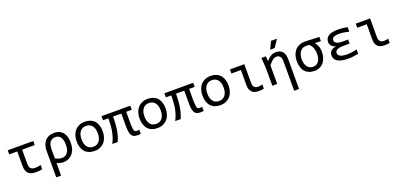

<svg xmlns="http://www.w3.org/2000/svg" viewBox="19 -1827 6559 3154"><g transform="rotate(-20 3299.0 -250.0)"><path d="M457 -4.9V-78.1C441.7 -73.9 425.3 -70.6 407.7 -68.4C390.1 -66.1 373.5 -64.9 357.9 -64.9C321.5 -64.9 295.5 -73.6 280 -91.1C264.6 -108.5 256.8 -134.8 256.8 -169.9V-418.9H477.1V-490.2H30.8V-418.9H171.9V-163.1C171.9 -134.4 175.2 -109.5 181.9 -88.4C188.6 -67.2 198.9 -49.6 212.9 -35.4C226.9 -21.2 244.8 -10.7 266.6 -3.7C288.4 3.3 314.6 6.8 345.2 6.8C366.4 6.8 386.8 5.9 406.5 3.9C426.2 2 443 -1 457 -4.9Z M1046.9 -253.9C1046.9 -289.1 1043.1 -321.6 1035.4 -351.6C1027.8 -381.5 1015.7 -407.4 999.3 -429.2C982.8 -451 961.7 -468.1 935.8 -480.5C909.9 -492.8 878.6 -499 841.8 -499C805 -499 773.2 -492.9 746.3 -480.7C719.5 -468.5 697.3 -451.7 679.7 -430.4C662.1 -409.1 649.1 -384.3 640.6 -356C632.2 -327.6 627.9 -297.4 627.9 -265.1V200.2H712.9V-21.5C726.6 -13.3 743.4 -6.5 763.4 -1C783.4 4.6 804.2 7.3 825.7 7.3C855.3 7.3 883.5 1.9 910.2 -9C936.8 -19.9 960.4 -36.3 980.7 -58.1C1001.1 -79.9 1017.2 -107.1 1029.1 -139.6C1040.9 -172.2 1046.9 -210.3 1046.9 -253.9ZM960 -252C960 -189.5 948.1 -142.9 924.3 -112.3C900.6 -81.7 867.8 -66.4 826.2 -66.4C807.3 -66.4 787.7 -69.7 767.3 -76.4C747 -83.1 728.8 -91.5 712.9 -101.6V-257.8C712.9 -315.8 724 -358.4 746.3 -385.7C768.6 -413.1 799.2 -426.8 837.9 -426.8C860.4 -426.8 879.3 -422.3 894.8 -413.3C910.2 -404.4 922.9 -392 932.6 -376.2C942.4 -360.4 949.4 -341.9 953.6 -320.6C957.8 -299.2 960 -276.4 960 -252Z M1604.5 -249C1604.5 -289.4 1599.4 -325.2 1589.1 -356.4C1578.9 -387.7 1564 -413.8 1544.7 -434.8C1525.3 -455.8 1501.7 -471.8 1473.9 -482.7C1446 -493.6 1414.6 -499 1379.4 -499C1342.6 -499 1309.7 -492.8 1280.8 -480.2C1251.8 -467.7 1227.2 -450.1 1207 -427.5C1186.8 -404.9 1171.4 -377.8 1160.6 -346.4C1149.9 -315 1144.5 -280.3 1144.5 -242.2C1144.5 -201.5 1149.7 -165.5 1159.9 -134.3C1170.2 -103 1185 -76.8 1204.3 -55.7C1223.7 -34.5 1247.3 -18.5 1275.1 -7.6C1303 3.3 1334.5 8.8 1369.6 8.8C1406.4 8.8 1439.3 2.5 1468.3 -10C1497.2 -22.5 1521.8 -40.1 1542 -62.7C1562.2 -85.4 1577.6 -112.5 1588.4 -144.3C1599.1 -176 1604.5 -210.9 1604.5 -249ZM1517.6 -245.1C1517.6 -220.7 1514.9 -197.5 1509.5 -175.5C1504.2 -153.6 1495.7 -134.3 1484.1 -117.7C1472.6 -101.1 1457.8 -87.8 1439.7 -77.9C1421.6 -68 1399.9 -63 1374.5 -63C1352.4 -63 1332.5 -66.8 1314.9 -74.5C1297.4 -82.1 1282.4 -93.5 1270 -108.6C1257.6 -123.8 1248.1 -142.7 1241.5 -165.5C1234.8 -188.3 1231.4 -214.8 1231.4 -245.1C1231.4 -269.2 1234.1 -292.2 1239.5 -314.2C1244.9 -336.2 1253.3 -355.5 1264.9 -372.1C1276.4 -388.7 1291.3 -401.9 1309.3 -411.9C1327.4 -421.8 1349.1 -426.8 1374.5 -426.8C1396.3 -426.8 1416.1 -422.9 1433.8 -415.3C1451.6 -407.6 1466.6 -396.2 1479 -381.1C1491.4 -366 1500.9 -347.1 1507.6 -324.5C1514.2 -301.8 1517.6 -275.4 1517.6 -245.1Z M2177.7 2V-69.8C2171.9 -68.5 2165.7 -67.4 2159.2 -66.4C2152.7 -65.4 2145.8 -64.9 2138.7 -64.9C2129.6 -64.9 2121.6 -65.9 2114.7 -67.9C2107.9 -69.8 2101.6 -74.5 2095.7 -82C2089.8 -89.5 2085.5 -100.8 2082.8 -116C2080 -131.1 2078.2 -149.6 2077.4 -171.4C2076.6 -193.2 2076.2 -209.3 2076.2 -219.7V-418.9H2173.3V-490.2H1670.4V-418.9H1764.2C1764.2 -383.5 1763.2 -348.6 1761.2 -314.5C1759.3 -280.3 1755.6 -246.1 1750.2 -211.9C1744.9 -177.7 1736.7 -143.1 1725.8 -108.2C1714.9 -73.2 1699.9 -37.1 1680.7 0H1776.4C1792.3 -37.1 1804.8 -73.1 1813.7 -107.9C1822.7 -142.7 1829.6 -177.3 1834.5 -211.7C1839.4 -246 1842.7 -280.3 1844.5 -314.5C1846.3 -348.6 1847.2 -383.5 1847.2 -418.9H1991.2V-185.3C1991.2 -173.7 1992.2 -155.4 1994.1 -130.1C1996.1 -104.9 2000.9 -81.9 2008.5 -61C2016.2 -40.2 2026.3 -25 2038.8 -15.4C2051.4 -5.8 2064.9 0.5 2079.6 3.4C2094.2 6.3 2109.9 7.8 2126.5 7.8C2134.9 7.8 2143.5 7.2 2152.1 6.1C2160.7 5 2169.3 3.6 2177.7 2Z M2704.1 -249C2704.1 -289.4 2699 -325.2 2688.7 -356.4C2678.5 -387.7 2663.7 -413.8 2644.3 -434.8C2624.9 -455.8 2601.3 -471.8 2573.5 -482.7C2545.7 -493.6 2514.2 -499 2479 -499C2442.2 -499 2409.3 -492.8 2380.4 -480.2C2351.4 -467.7 2326.8 -450.1 2306.6 -427.5C2286.5 -404.9 2271 -377.8 2260.3 -346.4C2249.5 -315 2244.1 -280.3 2244.1 -242.2C2244.1 -201.5 2249.3 -165.5 2259.5 -134.3C2269.8 -103 2284.6 -76.8 2304 -55.7C2323.3 -34.5 2346.9 -18.5 2374.8 -7.6C2402.6 3.3 2434.1 8.8 2469.2 8.8C2506 8.8 2538.9 2.5 2567.9 -10C2596.8 -22.5 2621.4 -40.1 2641.6 -62.7C2661.8 -85.4 2677.2 -112.5 2688 -144.3C2698.7 -176 2704.1 -210.9 2704.1 -249ZM2617.2 -245.1C2617.2 -220.7 2614.5 -197.5 2609.1 -175.5C2603.8 -153.6 2595.3 -134.3 2583.7 -117.7C2572.2 -101.1 2557.4 -87.8 2539.3 -77.9C2521.2 -68 2499.5 -63 2474.1 -63C2452 -63 2432.1 -66.8 2414.6 -74.5C2397 -82.1 2382 -93.5 2369.6 -108.6C2357.3 -123.8 2347.7 -142.7 2341.1 -165.5C2334.4 -188.3 2331.1 -214.8 2331.1 -245.1C2331.1 -269.2 2333.7 -292.2 2339.1 -314.2C2344.5 -336.2 2352.9 -355.5 2364.5 -372.1C2376.1 -388.7 2390.9 -401.9 2408.9 -411.9C2427 -421.8 2448.7 -426.8 2474.1 -426.8C2495.9 -426.8 2515.7 -422.9 2533.4 -415.3C2551.2 -407.6 2566.2 -396.2 2578.6 -381.1C2591 -366 2600.5 -347.1 2607.2 -324.5C2613.9 -301.8 2617.2 -275.4 2617.2 -245.1Z M3277.3 2V-69.8C3271.5 -68.5 3265.3 -67.4 3258.8 -66.4C3252.3 -65.4 3245.4 -64.9 3238.3 -64.9C3229.2 -64.9 3221.2 -65.9 3214.4 -67.9C3207.5 -69.8 3201.2 -74.5 3195.3 -82C3189.5 -89.5 3185.1 -100.8 3182.4 -116C3179.6 -131.1 3177.8 -149.6 3177 -171.4C3176.2 -193.2 3175.8 -209.3 3175.8 -219.7V-418.9H3272.9V-490.2H2770V-418.9H2863.8C2863.8 -383.5 2862.8 -348.6 2860.8 -314.5C2858.9 -280.3 2855.2 -246.1 2849.9 -211.9C2844.5 -177.7 2836.3 -143.1 2825.4 -108.2C2814.5 -73.2 2799.5 -37.1 2780.3 0H2876C2891.9 -37.1 2904.4 -73.1 2913.3 -107.9C2922.3 -142.7 2929.2 -177.3 2934.1 -211.7C2939 -246 2942.3 -280.3 2944.1 -314.5C2945.9 -348.6 2946.8 -383.5 2946.8 -418.9H3090.8V-185.3C3090.8 -173.7 3091.8 -155.4 3093.8 -130.1C3095.7 -104.9 3100.5 -81.9 3108.2 -61C3115.8 -40.2 3125.9 -25 3138.4 -15.4C3151 -5.8 3164.6 0.5 3179.2 3.4C3193.8 6.3 3209.5 7.8 3226.1 7.8C3234.5 7.8 3243.1 7.2 3251.7 6.1C3260.3 5 3268.9 3.6 3277.3 2Z M3803.7 -249C3803.7 -289.4 3798.6 -325.2 3788.3 -356.4C3778.1 -387.7 3763.3 -413.8 3743.9 -434.8C3724.5 -455.8 3700.9 -471.8 3673.1 -482.7C3645.3 -493.6 3613.8 -499 3578.6 -499C3541.8 -499 3509 -492.8 3480 -480.2C3451 -467.7 3426.4 -450.1 3406.2 -427.5C3386.1 -404.9 3370.6 -377.8 3359.9 -346.4C3349.1 -315 3343.8 -280.3 3343.8 -242.2C3343.8 -201.5 3348.9 -165.5 3359.1 -134.3C3369.4 -103 3384.2 -76.8 3403.6 -55.7C3422.9 -34.5 3446.5 -18.5 3474.4 -7.6C3502.2 3.3 3533.7 8.8 3568.8 8.8C3605.6 8.8 3638.5 2.5 3667.5 -10C3696.5 -22.5 3721 -40.1 3741.2 -62.7C3761.4 -85.4 3776.9 -112.5 3787.6 -144.3C3798.3 -176 3803.7 -210.9 3803.7 -249ZM3716.8 -245.1C3716.8 -220.7 3714.1 -197.5 3708.7 -175.5C3703.4 -153.6 3694.9 -134.3 3683.3 -117.7C3671.8 -101.1 3657 -87.8 3638.9 -77.9C3620.8 -68 3599.1 -63 3573.7 -63C3551.6 -63 3531.7 -66.8 3514.2 -74.5C3496.6 -82.1 3481.6 -93.5 3469.2 -108.6C3456.9 -123.8 3447.3 -142.7 3440.7 -165.5C3434 -188.3 3430.7 -214.8 3430.7 -245.1C3430.7 -269.2 3433.3 -292.2 3438.7 -314.2C3444.1 -336.2 3452.6 -355.5 3464.1 -372.1C3475.7 -388.7 3490.5 -401.9 3508.5 -411.9C3526.6 -421.8 3548.3 -426.8 3573.7 -426.8C3595.5 -426.8 3615.3 -422.9 3633.1 -415.3C3650.8 -407.6 3665.9 -396.2 3678.2 -381.1C3690.6 -366 3700.1 -347.1 3706.8 -324.5C3713.5 -301.8 3716.8 -275.4 3716.8 -245.1Z M4331.5 -3.9V-76.7C4320.5 -73.1 4308.3 -70.1 4294.9 -67.9C4281.6 -65.6 4268.1 -64.5 4254.4 -64.5C4225.4 -64.5 4203.5 -72.5 4188.7 -88.6C4173.9 -104.7 4166.5 -130 4166.5 -164.6V-490.2H3915.5V-418.9H4081.5V-150.9C4081.5 -121.9 4085.5 -97.4 4093.5 -77.4C4101.5 -57.4 4112.5 -41.1 4126.7 -28.6C4140.9 -16 4157.7 -7 4177.2 -1.5C4196.8 4.1 4218.3 6.8 4241.7 6.8C4258.6 6.8 4274.8 6 4290.3 4.4C4305.7 2.8 4319.5 0 4331.5 -3.9Z M4478.5 -259.3V0H4563.5V-325.2C4579.1 -344.7 4593.2 -361 4605.7 -374C4618.2 -387 4629.9 -397.4 4640.6 -405C4651.4 -412.7 4661.7 -418.1 4671.6 -421.1C4681.6 -424.2 4691.7 -425.8 4702.1 -425.8C4730.5 -425.8 4751.8 -416.6 4766.1 -398.2C4780.4 -379.8 4787.6 -351.4 4787.6 -313V200.2H4872.6V-319.8C4872.6 -379.7 4859.6 -424.6 4833.7 -454.3C4807.9 -484.1 4769.7 -499 4719.2 -499C4704.9 -499 4691.1 -497.6 4677.7 -494.9C4664.4 -492.1 4651.3 -487.3 4638.4 -480.5C4625.6 -473.6 4612.5 -464.6 4599.1 -453.4C4585.8 -442.1 4569.8 -425.3 4551.3 -402.8L4543 -490.2H4465.3C4466.6 -472.3 4468.1 -453.4 4469.7 -433.3C4471.4 -413.3 4472.8 -393.2 4474.1 -373C4475.4 -352.9 4476.5 -333 4477.3 -313.5C4478.1 -293.9 4478.5 -275.9 4478.5 -259.3ZM4813.5 -700.2H4710.4L4647.5 -568.8H4726.6ZM4418.5 -490.2Z M5371.1 -419.9C5394.2 -418.6 5413.7 -417.7 5429.7 -417.2C5445.6 -416.7 5462.1 -416.5 5479 -416.5V-490.2C5458.8 -490.2 5438 -490.7 5416.5 -491.7L5352.1 -494.6C5330.6 -495.6 5309.3 -496.6 5288.3 -497.6C5267.3 -498.5 5247.2 -499 5228 -499C5190.9 -499 5157.9 -492.8 5128.9 -480.5C5099.9 -468.1 5075.4 -450.6 5055.2 -428C5035 -405.4 5019.6 -378.2 5009 -346.4C4998.5 -314.7 4993.2 -279.6 4993.2 -241.2C4993.2 -200.5 4998.3 -164.6 5008.5 -133.5C5018.8 -102.5 5033.4 -76.4 5052.5 -55.4C5071.5 -34.4 5094.6 -18.5 5121.8 -7.6C5149 3.3 5179.5 8.8 5213.4 8.8C5248.9 8.8 5280.4 2.4 5307.9 -10.5C5335.4 -23.4 5358.5 -41.3 5377.2 -64.2C5395.9 -87.2 5410.2 -114.3 5419.9 -145.5C5429.7 -176.8 5434.6 -210.9 5434.6 -248C5434.6 -285.8 5428.6 -319.3 5416.7 -348.4C5404.9 -377.5 5389.6 -401.4 5371.1 -419.9ZM5274.9 -424.3C5298.3 -405.8 5316.5 -380.8 5329.3 -349.4C5342.2 -318 5348.6 -282.9 5348.6 -244.1C5348.6 -221 5346.4 -198.6 5341.8 -176.8C5337.2 -154.9 5329.8 -135.7 5319.6 -118.9C5309.3 -102.1 5295.9 -88.6 5279.3 -78.4C5262.7 -68.1 5242.4 -63 5218.3 -63C5197.4 -63 5178.5 -66.8 5161.6 -74.5C5144.7 -82.1 5130.2 -93.5 5118.2 -108.6C5106.1 -123.8 5096.8 -142.7 5090.1 -165.3C5083.4 -187.9 5080.1 -214.2 5080.1 -244.1C5080.1 -265.6 5082.4 -287.2 5087.2 -308.8C5091.9 -330.5 5099.8 -349.9 5110.8 -367.2C5121.9 -384.4 5136.6 -398.5 5154.8 -409.4C5173 -420.3 5195.8 -425.8 5223.1 -425.8H5233.4C5236.7 -425.8 5240.8 -425.7 5245.8 -425.5C5250.9 -425.4 5255.9 -425.2 5260.7 -425C5265.6 -424.9 5270.3 -424.6 5274.9 -424.3Z M5982.9 -12.2V-86.9C5949.7 -78.8 5918.8 -72.9 5890.1 -69.3C5861.5 -65.8 5836.1 -64 5814 -64C5784.7 -64 5759.8 -65.9 5739.5 -69.8C5719.2 -73.7 5702.6 -79.3 5689.9 -86.4C5677.2 -93.6 5668.1 -102.1 5662.4 -112.1C5656.7 -122 5653.8 -133 5653.8 -145C5653.8 -167.5 5666 -185.1 5690.4 -197.8C5714.8 -210.4 5753.4 -216.8 5806.2 -216.8H5908.2V-287.1H5815.9C5767.7 -287.1 5732 -293.2 5708.7 -305.4C5685.5 -317.6 5673.8 -335.4 5673.8 -358.9C5673.8 -368.3 5675.9 -377.2 5679.9 -385.5C5684 -393.8 5690.8 -401 5700.4 -407C5710 -413 5722.6 -417.8 5738 -421.4C5753.5 -425 5772.8 -426.8 5795.9 -426.8C5823.6 -426.8 5851.7 -424.6 5880.4 -420.4C5909 -416.2 5939 -410 5970.2 -401.9V-481C5939.6 -488.1 5910.6 -492.9 5883.3 -495.4C5856 -497.8 5830.2 -499 5806.2 -499C5730 -499 5673.9 -487 5637.9 -462.9C5602 -438.8 5584 -403.5 5584 -356.9C5584 -346.8 5586 -336.3 5590.1 -325.2C5594.2 -314.1 5600.4 -303.6 5608.9 -293.7C5617.4 -283.8 5627.9 -275.1 5640.6 -267.6C5653.3 -260.1 5668.5 -254.9 5686 -252C5668.5 -249.3 5652.1 -245.4 5637 -240C5621.8 -234.6 5608.6 -227.3 5597.4 -218C5586.2 -208.7 5577.3 -197.3 5570.8 -183.6C5564.3 -169.9 5561 -153.6 5561 -134.8C5561 -112.6 5565.6 -92.8 5574.7 -75.2C5583.8 -57.6 5598.3 -42.6 5618.2 -30C5638 -17.5 5663.4 -7.9 5694.3 -1.2C5725.3 5.5 5762.5 8.8 5806.2 8.8C5834.8 8.8 5863.3 7.1 5891.6 3.7C5919.9 0.2 5950.4 -5 5982.9 -12.2Z M6530.8 -3.9V-76.7C6519.7 -73.1 6507.5 -70.1 6494.1 -67.9C6480.8 -65.6 6467.3 -64.5 6453.6 -64.5C6424.6 -64.5 6402.8 -72.5 6387.9 -88.6C6373.1 -104.7 6365.7 -130 6365.7 -164.6V-490.2H6114.7V-418.9H6280.8V-150.9C6280.8 -121.9 6284.7 -97.4 6292.7 -77.4C6300.7 -57.4 6311.8 -41.1 6325.9 -28.6C6340.1 -16 6356.9 -7 6376.5 -1.5C6396 4.1 6417.5 6.8 6440.9 6.8C6457.8 6.8 6474 6 6489.5 4.4C6505 2.8 6518.7 0 6530.8 -3.9Z"/></g></svg>

Font: CodeNewRoman Nerd Font Mono
Style: Regular
Weight: 400
Monospace: yes
Designer: Sam Radian
Foundry: Code New Roman
Version: Version 2.00 November 29, 2014;Nerd Fonts 3.2.1